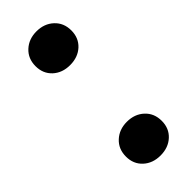

<svg xmlns="http://www.w3.org/2000/svg" viewBox="-191 -574 605 605"><g transform="rotate(-45 111.0 -271.5)"><path d="M44.4 0ZM43 -69.3Q43 -103 65.7 -124Q88.4 -145 122.6 -145Q157.2 -145 179.9 -124Q202.6 -103 202.6 -69.3Q202.6 -36.1 180.2 -15.4Q157.7 5.4 122.6 5.4Q87.9 5.4 65.4 -15.4Q43 -36.1 43 -69.3ZM43 -472.2Q43 -505.9 65.7 -526.9Q88.4 -547.9 122.6 -547.9Q157.2 -547.9 179.9 -526.9Q202.6 -505.9 202.6 -472.2Q202.6 -439 180.2 -418.2Q157.7 -397.5 122.6 -397.5Q87.9 -397.5 65.4 -418.2Q43 -439 43 -472.2Z"/></g></svg>

Font: Roboto Avanza Slab
Style: Bold
Weight: 700
Designer: Google
Version: Version 1.100263; 2013; ttfautohint (v0.94.20-1c74) -l 8 -r 